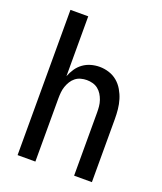

<svg xmlns="http://www.w3.org/2000/svg" viewBox="-136 -824 772 913"><g transform="rotate(20 250.0 -367.5)"><path d="M62 0V-735H152V-432Q160 -453 172.5 -471.5Q185 -490 203 -503Q221 -516 242.5 -522Q264 -528 286 -528Q310 -528 333.5 -520.5Q357 -513 375.5 -497.5Q394 -482 406.5 -460.5Q419 -439 426 -416Q433 -393 435.5 -368.5Q438 -344 438 -320V0H348V-320Q348 -335 346.5 -350.5Q345 -366 340 -380.5Q335 -395 327 -408Q319 -421 307 -430.5Q295 -440 280 -444Q265 -448 250 -448Q235 -448 220 -444Q205 -440 193 -430.5Q181 -421 173 -408Q165 -395 160 -380.5Q155 -366 153.5 -350.5Q152 -335 152 -320V0Z"/></g></svg>

Font: Iosevka Bendy Medium
Style: Regular
Weight: 500
Monospace: yes
Designer: Belleve Invis
Foundry: Belleve Invis
Version: Version 30.1.2